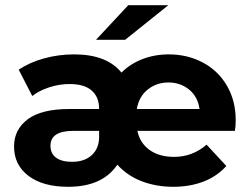

<svg xmlns="http://www.w3.org/2000/svg" viewBox="-20 -711 956 738"><path d="M883 -208H508Q518 -161 555 -134.5Q592 -108 649 -108Q720 -108 774 -155L850 -73Q814 -33 762 -13Q710 7 646 7Q581 7 525.5 -14Q470 -35 431 -78Q374 7 242 7Q145 7 89.5 -35Q34 -77 34 -148Q34 -213 86.5 -252.5Q139 -292 247 -292H361Q361 -338 332.5 -363Q304 -388 247 -388Q208 -388 169.5 -375.5Q131 -363 104 -342L52 -443Q93 -471 149 -486.5Q205 -502 265 -502Q390 -502 447 -432Q481 -466 528 -484Q575 -502 629 -502Q700 -502 759 -471Q818 -440 852 -382Q886 -324 886 -249Q886 -226 883 -208ZM506 -292H747Q740 -340 706.5 -367Q673 -394 627.5 -394Q582 -394 548 -367Q514 -340 506 -292ZM361 -185V-208H262Q174 -208 174 -151Q174 -121 195.5 -105Q217 -89 257 -89Q305 -89 333 -115Q361 -141 361 -185ZM473 -691H627L461 -558H349Z"/></svg>

Font: Montserrat Ace
Style: Bold
Weight: 700
Designer: Julieta Ulanovsky
Foundry: Julieta Ulanovsky
Version: Version 1